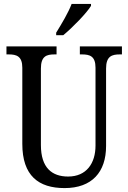

<svg xmlns="http://www.w3.org/2000/svg" viewBox="-20 -951 656 981"><path d="M267 -784V-771H303C353 -812 424 -886 445 -921V-931H346C329 -886 296 -831 267 -784ZM310 10C450 10 522 -72 522 -205V-601C522 -664 552 -673 592 -673H603V-714H388V-673H399C439 -673 468 -664 468 -605V-207C468 -117 422 -49 328 -49C246 -49 189 -93 189 -210V-601C189 -664 218 -673 258 -673H269V-714H13V-673H25C64 -673 94 -664 94 -605V-216C94 -53 177 10 310 10Z"/></svg>

Font: Noto Serif Devanagari Condensed
Style: Regular
Weight: 400
Width: 3
Designer: Universal Thirst, Indian Type Foundry and the Monotype Design Team
Foundry: Monotype Imaging Inc.
Version: Version 2.004